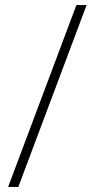

<svg xmlns="http://www.w3.org/2000/svg" viewBox="-20 -734 372 754"><path d="M320 -714 52 0H12L280 -714Z"/></svg>

Font: Noto Sans Lao Looped ExtraLight
Style: Regular
Weight: 200
Designer: Mark Frömberg, Ben Mitchell
Foundry: The Fontpad Ltd
Version: Version 1.002; ttfautohint (v1.8.4.7-5d5b)